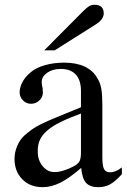

<svg xmlns="http://www.w3.org/2000/svg" viewBox="-20 -776 535 807"><path d="M492.2 -43.9Q463.9 -12.7 442.4 -1Q420.9 10.7 392.6 10.7Q358.4 10.7 341.8 -7.3Q325.2 -25.4 321.3 -70.3Q270.5 -26.4 232.9 -7.8Q195.3 10.7 159.2 10.7Q106.4 10.7 73.7 -22.5Q41 -55.7 41 -108.4Q41 -134.8 51.8 -161.1Q62.5 -187.5 81.1 -205.1Q98.6 -220.7 114.3 -231.9Q129.9 -243.2 153.8 -254.9Q177.7 -266.6 216.8 -282.7Q255.9 -298.8 320.3 -325.2V-393.6Q320.3 -439.5 298.3 -462.9Q276.4 -486.3 235.4 -486.3Q201.2 -486.3 178.2 -470.2Q155.3 -454.1 155.3 -431.6Q155.3 -418 159.2 -405.3Q159.2 -398.4 159.7 -394.5Q160.2 -390.6 160.2 -386.7Q160.2 -367.2 145 -353.5Q129.9 -339.8 110.4 -339.8Q90.8 -339.8 76.7 -354Q62.5 -368.2 62.5 -387.7Q62.5 -409.2 74.7 -431.6Q86.9 -454.1 108.4 -471.7Q130.9 -491.2 168.5 -502Q206.1 -512.7 250 -512.7Q300.8 -512.7 335.9 -496.1Q371.1 -479.5 388.7 -448.2Q401.4 -428.7 405.8 -402.8Q410.2 -377 410.2 -333V-117.2Q410.2 -80.1 417 -65.9Q423.8 -51.8 443.4 -51.8Q465.8 -51.8 492.2 -72.3ZM320.3 -298.8Q269.5 -280.3 234.9 -263.2Q200.2 -246.1 178.7 -227.5Q157.2 -209 147.9 -188.5Q138.7 -168 138.7 -143.6V-138.7Q138.7 -102.5 159.2 -77.6Q179.7 -52.7 209 -52.7Q226.6 -52.7 248.5 -59.6Q270.5 -66.4 290 -77.1Q309.6 -87.9 314.9 -99.6Q320.3 -111.3 320.3 -136.7ZM166 -564.5 330.1 -729.5Q344.7 -744.1 354.5 -750Q364.3 -755.9 377 -755.9Q416 -755.9 416 -719.7Q416 -694.3 381.8 -672.9L210 -564.5Z"/></svg>

Font: Jomolhari
Style: Regular
Weight: 400
Designer: Christopher J. Fynn
Foundry: Christopher  J.  Fynn (Karma Drubgy¸ Tenzin).
Version: Version alpha 0.003c 2006